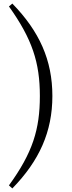

<svg xmlns="http://www.w3.org/2000/svg" viewBox="-20 -839 404 1074"><path d="M203 -302C203 -116 163 15 30 198L49 215C200 60 273 -102 273 -302C273 -503 200 -664 49 -819L30 -803C160 -621 203 -489 203 -302Z"/></svg>

Font: NameLogos Serif 2
Style: Regular
Weight: 500
Version: Version 0.1